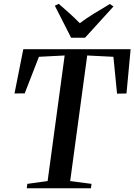

<svg xmlns="http://www.w3.org/2000/svg" viewBox="-20 -1006 718 1026"><path d="M123 0 126 -23.5 234.5 -38.5 325.5 -709.5 188 -702.5 112 -507 57.5 -506.5 104.5 -743H678L656 -506.5L605.5 -505.5L586 -702.5L446 -709.5L355 -38.5L469 -23.5L466 0ZM360 -804.5 273 -975.5 294 -985.5Q323 -960.5 351.5 -934.8Q380 -909 406.5 -882Q441.5 -908.5 482.2 -933.5Q523 -958.5 567 -984.5L586.5 -971.5L434.5 -804.5Z"/></svg>

Font: Merriweather 120pt Medium
Style: Italic
Weight: 500
Italic angle: -7.8°
Version: Version 2.101